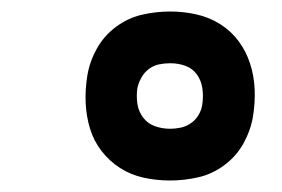

<svg xmlns="http://www.w3.org/2000/svg" viewBox="-20 -814 490 334"><path d="M276 -500Q252 -500 229.5 -505Q207 -510 188.5 -522Q170 -534 156.5 -551.5Q143 -569 136.5 -590.5Q130 -612 129 -635.5Q128 -659 132 -683Q136 -707 148.5 -729.5Q161 -752 182 -767.5Q203 -783 227.5 -788.5Q252 -794 276 -794Q299 -794 321.5 -789Q344 -784 363 -772Q382 -760 395 -742.5Q408 -725 415 -703.5Q422 -682 423 -658.5Q424 -635 420 -611Q416 -587 403.5 -564.5Q391 -542 370 -526.5Q349 -511 324.5 -505.5Q300 -500 276 -500ZM276 -590Q285 -590 294.5 -592Q304 -594 312.5 -600Q321 -606 326 -615Q331 -624 332 -633Q334 -647 332 -660.5Q330 -674 322.5 -684.5Q315 -695 302.5 -699.5Q290 -704 276 -704Q266 -704 256.5 -702Q247 -700 239 -694Q231 -688 226 -679Q221 -670 219 -661Q217 -647 219 -633.5Q221 -620 229 -609.5Q237 -599 249.5 -594.5Q262 -590 276 -590Z"/></svg>

Font: Iosevka Etoile Oblique
Style: Bold
Weight: 700
Italic angle: -9°
Designer: Belleve Invis
Foundry: Belleve Invis
Version: Version 15.5.2; ttfautohint (v1.8.4)